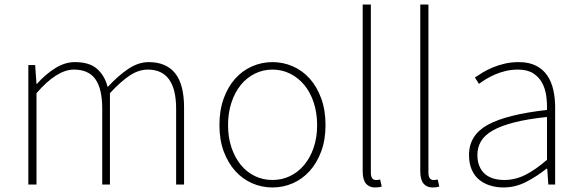

<svg xmlns="http://www.w3.org/2000/svg" viewBox="-20 -814 2559 847"><path d="M135 -527 141 -444H143Q179 -485 222.5 -512.5Q266 -540 310 -540Q375 -540 408.5 -510Q442 -480 455 -430Q502 -481 546.5 -510.5Q591 -540 636 -540Q713 -540 752.5 -491Q792 -442 792 -339V0H757V-334Q757 -507 632 -507Q592 -507 552.5 -481Q513 -455 465 -403V0H431V-334Q431 -422 401 -464.5Q371 -507 306 -507Q231 -507 141 -403V0H105V-527Z M1182 13Q1135 13 1092.5 -5.5Q1050 -24 1018 -59.5Q986 -95 967 -146Q948 -197 948 -262Q948 -328 967 -380Q986 -432 1018 -467.5Q1050 -503 1092.5 -521.5Q1135 -540 1182 -540Q1229 -540 1271.5 -521.5Q1314 -503 1346 -467.5Q1378 -432 1397 -380Q1416 -328 1416 -262Q1416 -197 1397 -146Q1378 -95 1346 -59.5Q1314 -24 1271.5 -5.5Q1229 13 1182 13ZM1182 -20Q1224 -20 1260 -37.5Q1296 -55 1322.5 -87Q1349 -119 1364 -163.5Q1379 -208 1379 -262Q1379 -316 1364 -361.5Q1349 -407 1322.5 -439Q1296 -471 1260 -489Q1224 -507 1182 -507Q1140 -507 1104 -489Q1068 -471 1042 -439Q1016 -407 1001 -361.5Q986 -316 986 -262Q986 -208 1001 -163.5Q1016 -119 1042 -87Q1068 -55 1104 -37.5Q1140 -20 1182 -20Z M1634 13Q1609 13 1594.5 -4Q1580 -21 1580 -59V-794H1616V-53Q1616 -20 1638 -20Q1641 -20 1644.5 -20Q1648 -20 1657 -22L1664 9Q1657 11 1651 12Q1645 13 1634 13Z M1888 13Q1863 13 1848.5 -4Q1834 -21 1834 -59V-794H1870V-53Q1870 -20 1892 -20Q1895 -20 1898.5 -20Q1902 -20 1911 -22L1918 9Q1911 11 1905 12Q1899 13 1888 13Z M2201 13Q2170 13 2142.5 4.5Q2115 -4 2094 -21Q2073 -38 2061 -65.5Q2049 -93 2049 -130Q2049 -218 2132 -263.5Q2215 -309 2393 -329Q2394 -361 2389.5 -392.5Q2385 -424 2371 -449.5Q2357 -475 2331.5 -491Q2306 -507 2265 -507Q2237 -507 2211.5 -501Q2186 -495 2164 -485.5Q2142 -476 2124 -465Q2106 -454 2093 -444L2075 -472Q2088 -481 2107.5 -493Q2127 -505 2151.5 -515.5Q2176 -526 2205.5 -533Q2235 -540 2268 -540Q2314 -540 2345 -524Q2376 -508 2394.5 -480.5Q2413 -453 2421 -417Q2429 -381 2429 -341V0H2399L2394 -70H2391Q2350 -37 2302 -12Q2254 13 2201 13ZM2204 -20Q2252 -20 2296.5 -42Q2341 -64 2393 -109V-298Q2307 -289 2248.5 -274Q2190 -259 2154 -238.5Q2118 -218 2102 -191Q2086 -164 2086 -131Q2086 -101 2095.5 -79.5Q2105 -58 2121 -45Q2137 -32 2158.5 -26Q2180 -20 2204 -20Z"/></svg>

Font: Kinto Sans Thin
Style: Regular
Weight: 100
Designer: Authors: Ryoko NISHIZUKA  (kana & ideographs); Paul D. Hunt (Latin, Greek & Cyrillic); Wenlong ZHANG  (bopomofo); Sandol
Foundry: Adobe Systems Incorporated, ookami Inc.
Version: Version 0.001